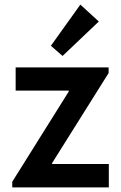

<svg xmlns="http://www.w3.org/2000/svg" viewBox="-20 -813 526 833"><path d="M33.2 -24.4 278.3 -416V-419.9H47.9V-520.5H451.2V-496.1L206.1 -105.5V-101.6H452.1V0H33.2ZM200.7 -614.3 328.6 -793 408.7 -719.7 251.5 -570.3Z"/></svg>

Font: Reddit Sans Vanilla SemiBold
Style: Regular
Weight: 600
Designer: Stephen Hutchings
Foundry: Reddit
Version: Version 1.013